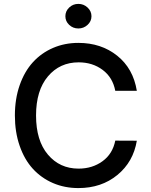

<svg xmlns="http://www.w3.org/2000/svg" viewBox="-20 -958 775 988"><path d="M684.1 -490.7H573.2Q560.1 -559.6 508.1 -598.4Q456.1 -637.2 384.8 -637.2Q287.6 -637.2 226.6 -564.9Q165.5 -492.7 165.5 -363.8Q165.5 -234.4 226.6 -162.4Q287.6 -90.3 384.3 -90.3Q455.1 -90.3 507.3 -128.2Q559.6 -166 573.2 -234.4L684.1 -233.9Q666 -125 584 -57.6Q502 9.8 383.3 9.8Q312.5 9.8 252.4 -16.1Q192.4 -42 148.9 -89.6Q105.5 -137.2 81.1 -207.8Q56.6 -278.3 56.6 -363.8Q56.6 -449.2 81.3 -519.8Q106 -590.3 149.4 -637.9Q192.9 -685.5 252.9 -711.4Q313 -737.3 383.3 -737.3Q500.5 -737.3 583 -671.4Q665.5 -605.5 684.1 -490.7ZM383.3 -811.5Q355.5 -811.5 335.9 -830.1Q316.4 -848.6 316.4 -874.5Q316.4 -900.4 335.9 -919.2Q355.5 -938 383.3 -938Q410.6 -938 430.7 -919.2Q450.7 -900.4 450.7 -874.5Q450.7 -848.6 430.7 -830.1Q410.6 -811.5 383.3 -811.5Z"/></svg>

Font: Karasuma Gothic
Style: Regular
Weight: 500
Designer: Rasmus Andersson / Ryoko Nishizuka
Foundry: Genbu
Version: Version 1.00